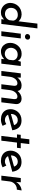

<svg xmlns="http://www.w3.org/2000/svg" viewBox="1636 -2453 826 4138"><g transform="rotate(90 2049.0 -384.0)"><path d="M245 9Q185 8 138.5 -20.5Q92 -49 66.5 -97Q41 -145 43 -200Q45 -246 62 -288.5Q79 -331 111.5 -364.5Q144 -398 189.5 -417.5Q235 -437 292 -437Q349 -435 391.5 -410Q434 -385 455 -350L434 -325L489 -777H592L496 0H393L405 -96L413 -71Q378 -35 336.5 -12Q295 11 245 9ZM276 -78Q307 -77 333.5 -88Q360 -99 381.5 -120.5Q403 -142 415 -172L425 -257Q421 -285 404 -307Q387 -329 361 -342Q335 -355 302 -355Q259 -356 225 -339Q191 -322 171 -290.5Q151 -259 149 -215Q147 -176 162.5 -145Q178 -114 207.5 -96.5Q237 -79 276 -78Z M706 -419H808L757 0H654ZM713 -561Q714 -586 732 -603Q750 -620 777 -620Q798 -620 816.5 -607.5Q835 -595 834 -568Q834 -543 816 -526Q798 -509 771 -509Q751 -509 732 -521.5Q713 -534 713 -561Z M1083 8Q1038 9 996.5 -15.5Q955 -40 929.5 -86Q904 -132 904 -195Q904 -238 919.5 -280.5Q935 -323 965.5 -358.5Q996 -394 1039.5 -415.5Q1083 -437 1138 -437Q1183 -437 1213.5 -424.5Q1244 -412 1264 -392.5Q1284 -373 1295 -348L1286 -330L1308 -419H1402L1352 0H1249L1261 -103L1269 -77Q1263 -70 1248.5 -56Q1234 -42 1211 -27Q1188 -12 1156 -1.5Q1124 9 1083 8ZM1140 -74Q1168 -74 1193 -85.5Q1218 -97 1238 -118Q1258 -139 1269 -168L1279 -255Q1275 -284 1258.5 -306Q1242 -328 1215.5 -340Q1189 -352 1156 -352Q1116 -352 1088.5 -337.5Q1061 -323 1043.5 -301Q1026 -279 1018 -254Q1010 -229 1010 -207Q1010 -168 1026.5 -138Q1043 -108 1072.5 -91Q1102 -74 1140 -74Z M1653 -419 1651 -326 1648 -341Q1679 -385 1723 -410.5Q1767 -436 1823 -436Q1874 -436 1904.5 -414Q1935 -392 1940 -348L1937 -346Q1968 -386 2012 -411Q2056 -436 2103 -436Q2165 -436 2196.5 -401Q2228 -366 2223 -311L2185 0H2082L2116 -272Q2118 -303 2108 -324Q2098 -345 2064 -347Q2027 -347 1997 -325Q1967 -303 1948 -268Q1929 -233 1923 -193L1899 0H1796L1829 -272Q1832 -303 1820.5 -324Q1809 -345 1776 -347Q1739 -347 1709.5 -325Q1680 -303 1660.5 -267.5Q1641 -232 1636 -193L1612 0H1510L1561 -419Z M2567 -77Q2590 -77 2612.5 -85.5Q2635 -94 2655 -107L2692 -27Q2661 -10 2625.5 -0.5Q2590 9 2556 9Q2490 9 2439.5 -15.5Q2389 -40 2361 -87.5Q2333 -135 2333 -203Q2333 -244 2348.5 -284.5Q2364 -325 2393.5 -359Q2423 -393 2469 -414Q2515 -435 2576 -435Q2613 -435 2647.5 -425.5Q2682 -416 2710.5 -393.5Q2739 -371 2759 -332.5Q2779 -294 2788 -236L2434 -140L2418 -201L2714 -284L2678 -270Q2668 -308 2640 -331Q2612 -354 2573 -354Q2529 -354 2498.5 -334.5Q2468 -315 2452 -283Q2436 -251 2436 -215Q2436 -167 2455 -136.5Q2474 -106 2504 -91.5Q2534 -77 2567 -77Z M2982 -603H3085L3063 -418H3175L3165 -337H3053L3012 0H2909L2950 -337H2876L2886 -418H2960Z M3461 -77Q3484 -77 3506.5 -85.5Q3529 -94 3549 -107L3586 -27Q3555 -10 3519.5 -0.5Q3484 9 3450 9Q3384 9 3333.5 -15.5Q3283 -40 3255 -87.5Q3227 -135 3227 -203Q3227 -244 3242.5 -284.5Q3258 -325 3287.5 -359Q3317 -393 3363 -414Q3409 -435 3470 -435Q3507 -435 3541.5 -425.5Q3576 -416 3604.5 -393.5Q3633 -371 3653 -332.5Q3673 -294 3682 -236L3328 -140L3312 -201L3608 -284L3572 -270Q3562 -308 3534 -331Q3506 -354 3467 -354Q3423 -354 3392.5 -334.5Q3362 -315 3346 -283Q3330 -251 3330 -215Q3330 -167 3349 -136.5Q3368 -106 3398 -91.5Q3428 -77 3461 -77Z M3909 -419 3902 -319Q3923 -357 3955 -383Q3987 -409 4022 -422.5Q4057 -436 4085 -436L4067 -334Q4021 -337 3982.5 -316Q3944 -295 3920 -260Q3896 -225 3891 -185L3868 0H3766L3817 -419Z"/></g></svg>

Font: Josefin Sans Medium
Style: Italic
Weight: 500
Italic angle: -7°
Designer: Santiago Orozco
Foundry: Typemade
Version: Version 2.000